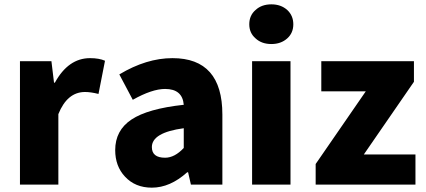

<svg xmlns="http://www.w3.org/2000/svg" viewBox="-20 -851 1963 885"><path d="M72 -569H217L229 -470H233Q295 -583 395 -583Q437 -583 464 -571L434 -418Q398 -427 372 -427Q290 -427 249 -325V0H72Z M556 -37Q511 -85 511 -159Q511 -250 586 -300Q661 -350 827 -368Q821 -441 741 -441Q681 -441 592 -391L530 -508Q655 -583 775 -583Q1005 -583 1005 -323V0H860L847 -57H843Q764 14 680 14Q603 14 556 -37ZM827 -169V-260Q680 -240 680 -173Q680 -124 741 -124Q785 -124 827 -169Z M1142 -569H1319V0H1142ZM1158 -674Q1129 -699 1129 -739Q1129 -780 1158 -805Q1186 -831 1231 -831Q1275 -831 1304 -805Q1332 -779 1332 -739Q1332 -699 1304 -674Q1275 -648 1231 -648Q1186 -648 1158 -674Z M1435 -95 1666 -430H1461V-569H1888V-474L1657 -139H1895V0H1435Z"/></svg>

Font: KaiGen Gothic SC Heavy
Style: Bold
Weight: 900
Designer: Ryoko NISHIZUKA Ë•øÂ°öÊ∂ºÂ≠ê (kana & ideographs); Paul D. Hunt (Latin, Greek & Cyrillic); Wenlong ZHANG Âº†ÊñáÈæô (bopom
Version: Version 1.001 October 10, 2014